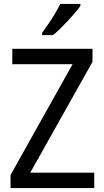

<svg xmlns="http://www.w3.org/2000/svg" viewBox="-20 -964 535 984"><path d="M463 0H34V-67L352 -635H43V-714H454V-647L135 -79H463ZM392 -934Q383 -920 366 -900Q349 -880 329 -858.5Q309 -837 289 -817.5Q269 -798 252 -784H196V-796Q212 -818 229.5 -843.5Q247 -869 262.5 -895.5Q278 -922 289 -944H392Z"/></svg>

Font: Noto Sans Thai SemiCondensed
Style: Regular
Weight: 400
Width: 4
Designer: Monotype Design Team
Foundry: Monotype Imaging Inc.
Version: Version 2.001